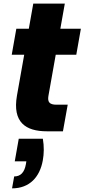

<svg xmlns="http://www.w3.org/2000/svg" viewBox="-20 -714 460 1044"><path d="M82 40.2 60.3 163.1H123.3L120.8 178.8C112.8 224.2 91.6 245.4 57.1 245.4L45.5 310.2C141.1 310.2 196.6 248.1 212.7 158.2C219.3 122.3 220.2 82.5 213 40.2ZM72.2 -194.2C46.9 -48.9 119.4 0 235.4 0H322.2L348.2 -144.7H287.2C249.2 -144.7 237.8 -159 243.2 -192.1L332.4 -694.3H160.9ZM394.8 -416.3 419.8 -557.9H68.8L43.8 -416.3Z"/></svg>

Font: Poppins Devanagari Thin
Style: Italic
Weight: 100
Italic angle: -10°
Designer: Ninad Kale (Devanagari), Jonny Pinhorn (Latin)
Foundry: Indian Type Foundry
Version: 4.005